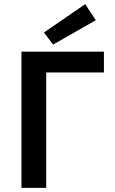

<svg xmlns="http://www.w3.org/2000/svg" viewBox="-20 -902 551 922"><path d="M83 0H202V-554H479V-654H83ZM235 -688 440 -805 389 -882 191 -746Z"/></svg>

Font: Source Sans Pro Semibold
Style: Regular
Weight: 600
Designer: Paul D. Hunt
Foundry: Adobe Systems Incorporated
Version: Version 3.006;hotconv 1.0.111;makeotfexe 2.5.65597